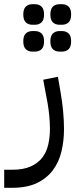

<svg xmlns="http://www.w3.org/2000/svg" viewBox="-80 -655 365 915"><path d="M-60 154H-23Q32 154 67 138Q102 122 122 95.5Q142 69 150 33.5Q158 -2 158 -41Q158 -70 155 -101.5Q152 -133 147 -162L126 -275L196 -289L209 -213Q225 -121 225 -39Q225 16 213 66.5Q201 117 172.5 155.5Q144 194 96.5 217Q49 240 -23 240H-60ZM204 -409Q184 -409 172 -420.5Q160 -432 160 -458Q160 -484 172 -495.5Q184 -507 204 -507H215Q235 -507 247 -495.5Q259 -484 259 -458Q259 -432 247 -420.5Q235 -409 215 -409ZM204 -537Q184 -537 172 -548.5Q160 -560 160 -586Q160 -612 172 -623.5Q184 -635 204 -635H215Q235 -635 247 -623.5Q259 -612 259 -586Q259 -560 247 -548.5Q235 -537 215 -537ZM75 -409Q55 -409 43 -420.5Q31 -432 31 -458Q31 -484 43 -495.5Q55 -507 75 -507H86Q106 -507 118 -495.5Q130 -484 130 -458Q130 -432 118 -420.5Q106 -409 86 -409ZM75 -537Q55 -537 43 -548.5Q31 -560 31 -586Q31 -612 43 -623.5Q55 -635 75 -635H86Q106 -635 118 -623.5Q130 -612 130 -586Q130 -560 118 -548.5Q106 -537 86 -537Z"/></svg>

Font: IBM Plex Sans Arabic
Style: Regular
Weight: 400
Designer: Mike Abbink, Paul van der Laan, Pieter van Rosmalen, Wael Morcos, Khajak Apelian
Foundry: Bold Monday
Version: Version 1.005